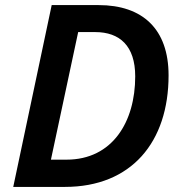

<svg xmlns="http://www.w3.org/2000/svg" viewBox="-20 -734 713 754"><path d="M32 0H235C496 0 642 -176 642 -438C642 -620 540 -714 367 -714H183ZM241 -107H180L287 -608H354C450 -608 511 -554 511 -434C511 -256 422 -107 241 -107Z"/></svg>

Font: Noto Sans SemiBold
Style: Italic
Weight: 600
Italic angle: -12°
Designer: Monotype Design Team
Foundry: Monotype Imaging Inc.
Version: Version 2.013